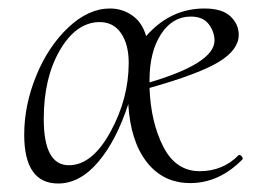

<svg xmlns="http://www.w3.org/2000/svg" viewBox="-20 -419 610 452"><path d="M542 -54Q543 -55 546 -53.5Q549 -52 550.5 -49Q552 -46 551 -44Q496 12 428 12Q364 12 325.5 -37.5Q287 -87 282 -174Q254 -88 211 -37.5Q168 13 117 13Q37 13 37 -102Q37 -171 65 -240Q93 -309 140.5 -354Q188 -399 239 -399Q268 -399 291.5 -382.5Q315 -366 324 -334Q381 -399 461 -399Q503 -399 522.5 -380.5Q542 -362 542 -337Q542 -302 495.5 -273.5Q449 -245 332 -212Q335 -131 364.5 -73.5Q394 -16 450 -16Q505 -16 542 -54ZM429 -380Q386 -380 359 -338.5Q332 -297 332 -230V-225Q484 -270 485 -323Q485 -344 471.5 -362Q458 -380 429 -380ZM142 -30Q197 -30 240 -108.5Q283 -187 283 -271Q283 -315 264.5 -341.5Q246 -368 212 -367Q158 -365 120.5 -300Q83 -235 83 -139Q83 -30 142 -30Z"/></svg>

Font: Cormorant Upright Light
Style: Regular
Weight: 300
Designer: Christian Thalmann (Catharsis Fonts)
Foundry: Catharsis Fonts
Version: Version 3.302;PS 003.302;hotconv 1.0.88;makeotf.lib2.5.64775